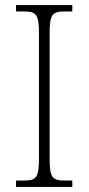

<svg xmlns="http://www.w3.org/2000/svg" viewBox="-20 -734 348 754"><path d="M43 0H264V-25H235C187 -25 175 -35 175 -109V-605C175 -679 187 -689 235 -689H264V-714H43V-689H73C121 -689 133 -679 133 -605V-109C133 -35 121 -25 73 -25H43Z"/></svg>

Font: Noto Serif Myanmar SemiCondensed ExtraLight
Style: Regular
Weight: 200
Width: 4
Designer: Ben Mitchell and the Monotype Design Team
Foundry: Monotype Imaging Inc.
Version: Version 2.106